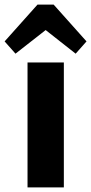

<svg xmlns="http://www.w3.org/2000/svg" viewBox="-48 -810 394 830"><path d="M228 -540V0H71V-540ZM-28 -631 114 -790H184L326 -631L279 -578L105 -715H194L19 -578Z"/></svg>

Font: Pathway Extreme
Style: Bold
Weight: 700
Designer: Eduardo Rodriguez Tunni
Foundry: Eduardo Rodriguez Tunni
Version: Version 1.001;gftools[0.9.26]